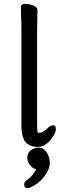

<svg xmlns="http://www.w3.org/2000/svg" viewBox="-20 -733 309 993"><path d="M125 240.2Q105 240.2 105 220.2Q105 210.4 112.8 203.1Q131.8 190.9 147.9 171.9Q163.1 152.8 167 141.1Q165 141.1 160.2 140.1Q150.4 137.2 145 130.9Q121.1 108.9 121.1 83.5Q121.1 58.1 139.2 44.4Q157.2 30.8 180.2 30.8Q203.1 30.8 218.5 50.8Q233.9 70.8 237.8 106Q237.8 143.1 208 181.2Q178.2 219.2 136.2 236.8Q129.9 240.2 125 240.2ZM175.8 -47.9Q176.8 -45.9 183.1 -45.9H185.1Q203.1 -46.9 228 -71.8Q242.2 -85 255.6 -85Q269 -85 269 -64.9Q269 -44.9 241.2 -8.8Q209 27.3 175.8 26.9H166Q128.9 22.9 109.9 -1Q91.8 -26.9 90.8 -75.2V-589.8L87.9 -696.8Q87.9 -712.9 109.9 -712.9Q131.8 -712.9 152.8 -704.3Q173.8 -695.8 173.8 -679.2L171.9 -589.8V-78.1Q171.9 -52.7 175.8 -47.9Z"/></svg>

Font: LXGW WenKai Screen R
Style: Regular
Weight: 400
Designer: Fontworks Inc.
Version: Version 1.235;May 31, 2022